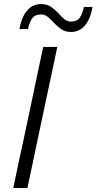

<svg xmlns="http://www.w3.org/2000/svg" viewBox="-20 -950 488 970"><path d="M47 0Q59.5 -60 71.2 -115.2Q83 -170.5 97.5 -237L147.5 -472.5Q161.5 -540.5 173.5 -597Q185.5 -653.5 198.5 -713H269.5Q257 -653.5 245 -597Q233 -540.5 218.5 -472.5L168.5 -237Q154.5 -170.5 143 -115.5Q131 -60 118.5 0ZM339 -788.5Q310.5 -788.5 290.2 -802Q270 -815.5 254 -833Q238 -850.5 222.5 -863.8Q207 -877 188 -877Q157.5 -877 143.5 -858.5Q129.5 -840 121 -803H78Q89 -864.5 117.2 -897Q145.5 -929.5 188 -929.5Q216.5 -929.5 236.5 -916.2Q256.5 -903 272.5 -885.5Q288 -868 303.5 -854.5Q319 -841 338.5 -841Q368.5 -841 382.2 -859.8Q396 -878.5 404 -915H447.5Q437 -854 409 -821.2Q381 -788.5 339 -788.5Z"/></svg>

Font: Heraclito Light
Style: Italic
Weight: 300
Italic angle: -12°
Designer: Kostas Bartsokas (font) & Cristiano Sobral (main changes)
Foundry: Kostas Bartsokas (font) & Cristiano Sobral (main changes)
Version: Version 1.00;July 8, 2020;FontCreator 13.0.0.2655 64-bit